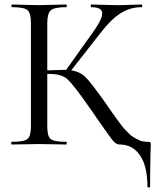

<svg xmlns="http://www.w3.org/2000/svg" viewBox="-20 -645 699 857"><path d="M641 -12Q649 -12 651 -10Q653 -8 653 0Q653 2 651.5 55Q650 108 650 187Q650 192 644 192Q638 192 638 187Q638 97 605 48.5Q572 0 514 0Q499 0 486 -15Q473 -30 413 -116Q391 -149 377 -168Q308 -267 281.5 -291Q255 -315 202 -315H191V-81Q191 -37 206 -24.5Q221 -12 276 -12Q278 -12 278 -6Q278 0 276 0Q261 0 219.5 -1Q178 -2 152 -2Q128 -2 87.5 -1Q47 0 32 0Q30 0 30 -6Q30 -12 32 -12Q87 -12 102.5 -24.5Q118 -37 118 -81V-544Q118 -587 102.5 -600Q87 -613 33 -613Q31 -613 31 -619Q31 -625 33 -625Q48 -625 88 -623.5Q128 -622 152 -622Q178 -622 220 -623.5Q262 -625 276 -625Q278 -625 278 -619Q278 -613 276 -613Q223 -613 207 -599Q191 -585 191 -542V-331Q243 -333 258 -333H275L392 -497Q423 -540 432 -565Q441 -590 430 -601.5Q419 -613 387 -613Q385 -613 385 -619Q385 -625 387 -625Q400 -625 437 -623.5Q474 -622 503 -622Q533 -622 567 -623.5Q601 -625 612 -625Q615 -625 615 -619Q615 -613 612 -613Q561 -613 518.5 -586Q476 -559 431 -501L298 -331Q338 -325 363 -299.5Q388 -274 449 -188Q456 -178 473 -153.5Q490 -129 496 -121Q502 -113 515.5 -94.5Q529 -76 535.5 -69.5Q542 -63 554 -50.5Q566 -38 574.5 -33.5Q583 -29 594.5 -22.5Q606 -16 617 -14Q628 -12 641 -12Z"/></svg>

Font: Cormorant Garamond Book
Style: Regular
Weight: 500
Designer: Christian Thalmann (Catharsis Fonts)
Version: Version 1.000;PS 002.000;hotconv 1.0.88;makeotf.lib2.5.64775